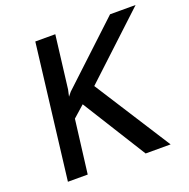

<svg xmlns="http://www.w3.org/2000/svg" viewBox="-129 -850 962 975"><g transform="rotate(-20 352.5 -363.0)"><path d="M236 -440 228 -404 245 -425 567 -726H705L367 -411L630 0H495L280 -344L218 -289L182 0H75L163 -726H271Z"/></g></svg>

Font: Josefin Sans Medium
Style: Italic
Weight: 500
Italic angle: -7°
Designer: Santiago Orozco
Foundry: Typemade
Version: Version 2.000